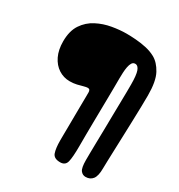

<svg xmlns="http://www.w3.org/2000/svg" viewBox="-167 -720 869 930"><g transform="rotate(30 268.0 -255.5)"><path d="M303.9 95Q268.4 95 260 70.9Q251.6 46.8 251.6 2.8Q251.6 -6.8 251.8 -28.9Q252 -51.1 252.4 -79.9Q252.8 -108.8 252.9 -139.6Q253.1 -170.4 253.5 -197.7Q253.9 -225 254.1 -243.9Q254.2 -262.9 254.2 -267.4Q254.2 -275 251.1 -279.8Q248 -284.6 240.6 -284.6Q232.5 -284.6 218.5 -280.6Q204.5 -276.5 186.6 -272.2Q168.6 -268 147.9 -268Q113.5 -268 85.2 -286.3Q57 -304.6 40.5 -338.6Q24 -372.6 24 -419.9Q24 -478.5 48.4 -515.1Q72.9 -551.6 111.1 -571.3Q149.2 -591 192.2 -598.4Q235.2 -605.8 272.1 -605.8Q294.6 -605.8 323.4 -603.7Q352.1 -601.6 381.6 -595.3Q411 -589 434.8 -576Q466.9 -558.5 488.8 -518Q510.8 -477.5 510.8 -397.5Q510.8 -371 509.9 -333.7Q509 -296.4 507.7 -253.9Q506.4 -211.5 504.9 -168.9Q503.4 -126.4 502.1 -88.9Q500.8 -51.4 499.9 -23.8Q499 3.8 499 15.8Q499 59.1 485.1 76.9Q471.2 94.8 445.8 94.8Q428.9 94.8 418 80.6Q407.1 66.5 407.1 22.5Q407.1 10 407.4 -15.8Q407.6 -41.6 408.4 -76Q409.1 -110.4 409.9 -149.2Q410.6 -188.1 411.1 -227.2Q411.6 -266.2 412.4 -301.1Q413.1 -336 413.4 -362.8Q413.6 -389.6 413.6 -403.6Q413.6 -455.5 405.5 -477.9Q397.4 -500.4 381 -500.4Q369.9 -500.4 363.6 -490.6Q357.4 -480.8 354.5 -465.2Q351.6 -449.8 350.8 -432.6Q349.9 -415.5 349.9 -401Q349.9 -377.6 349.6 -349.1Q349.4 -320.5 348.9 -288.6Q348.4 -256.6 347.9 -222.6Q347.4 -188.5 346.9 -153.8Q346.4 -119 346.1 -85Q345.9 -51 345.9 -19Q345.9 42 339.3 68.5Q332.8 95 303.9 95Z"/></g></svg>

Font: Gluten Thin
Style: Regular
Weight: 100
Designer: Tyler Finck
Foundry: Etcetera Type Company
Version: Version 1.300